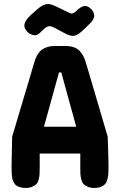

<svg xmlns="http://www.w3.org/2000/svg" viewBox="-20 -927 592 947"><path d="M254.9 -787.1Q234.4 -797.9 224.1 -797.9Q208.5 -797.9 184.1 -772Q167.5 -752.9 151.9 -752.9Q142.1 -752.9 129.9 -759Q117.7 -765.1 110.8 -774.9Q100.1 -787.1 100.1 -800.8Q100.1 -822.8 129.9 -851.1L167 -883.8Q193.8 -907.2 217.8 -907.2Q231.9 -907.2 261.2 -893.1Q328.1 -859.9 332 -859.9Q345.2 -859.9 363.8 -879.9Q384.8 -897.9 400.9 -897.9Q415.5 -896.5 430.2 -881.8Q444.8 -867.2 444.8 -847.2Q442.4 -826.2 413.1 -800.8Q381.3 -768.6 366.2 -759.3Q351.1 -750 338.9 -750Q329.1 -750 313.7 -756.3Q298.3 -762.7 254.9 -787.1ZM271 -569.8 196.8 -301.8H356L282.2 -569.8ZM407.2 -606 511.2 -252.9Q511.7 -238.3 513.4 -189.5Q515.1 -140.6 515.1 -115.2V-100.1Q515.1 -81.1 514.4 -70.1Q513.7 -59.1 510 -43.9Q506.3 -28.8 499.5 -20.5Q492.7 -12.2 479 -6.1Q465.3 0 445.8 0Q425.8 0 412.1 -6.1Q398.4 -12.2 391.4 -20Q384.3 -27.8 380.6 -43.5Q377 -59.1 376.5 -69.8Q376 -80.6 376 -100.1V-169.9H175.8V-100.1Q175.8 -80.6 175.3 -69.8Q174.8 -59.1 171.1 -43.5Q167.5 -27.8 160.4 -20Q153.3 -12.2 139.6 -6.1Q126 0 106 0Q91.8 0 80.6 -3.2Q69.3 -6.3 62.3 -10.7Q55.2 -15.1 50 -23.9Q44.9 -32.7 42.5 -39.6Q40 -46.4 38.8 -58.8Q37.6 -71.3 37.4 -78.6Q37.1 -85.9 37.1 -100.1V-115.2Q37.1 -127 40 -252.9Q55.7 -308.1 91.8 -426.8Q127.9 -545.4 145 -606Q149.9 -623.5 154.3 -635.3Q158.7 -647 167 -660.4Q175.3 -673.8 185.8 -681.6Q196.3 -689.5 212.9 -694.8Q229.5 -700.2 251 -700.2H300.8Q327.6 -700.2 346.4 -693.1Q365.2 -686 377 -671.1Q388.7 -656.2 394.8 -642.3Q400.9 -628.4 407.2 -606Z"/></svg>

Font: Concert One
Style: Regular
Weight: 400
Designer: Johan Kallas, Mihkel Virkus
Foundry: Johan Kallas, Mihkel Virkus
Version: Version 1.003